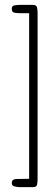

<svg xmlns="http://www.w3.org/2000/svg" viewBox="-20 -666 230 788"><path d="M63.5 102.1Q50.8 102.1 39.6 99.1Q28.3 96.2 28.3 85Q28.3 69.3 48.1 68.6Q67.9 67.9 99.6 67.9V-611.8H63.5Q50.8 -611.8 39.6 -613.8Q28.3 -615.7 28.3 -629.9Q28.3 -642.1 39.6 -644Q50.8 -646 63.5 -646H114.3Q129.4 -646 131.8 -636Q134.3 -626 134.3 -611.8V67.9Q134.3 82 132.1 92Q129.9 102.1 115.2 102.1Z"/></svg>

Font: Gruppo
Style: Regular
Weight: 400
Designer: Vernon Adams
Foundry: Vernon Adams
Version: Version 1.001; ttfautohint (v1.8.4.7-5d5b);gftools[0.9.28]